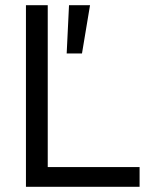

<svg xmlns="http://www.w3.org/2000/svg" viewBox="-20 -720 570 740"><path d="M518 0H80V-700H164V-76H518ZM296 -514H237L246 -700H327Z"/></svg>

Font: Rilu
Style: Regular
Weight: 500
Designer: Alí Sinisterra
Foundry: Alí Sinisterra
Version: 0.1